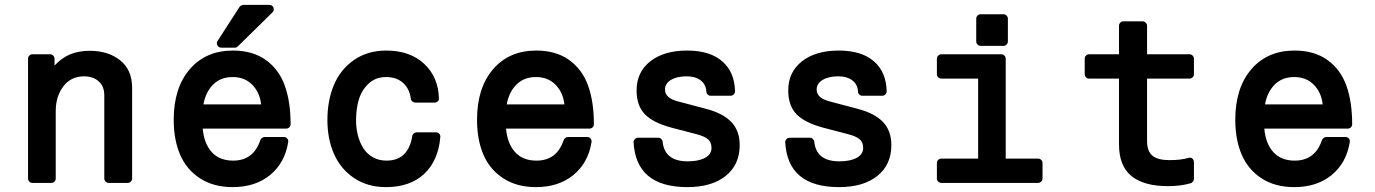

<svg xmlns="http://www.w3.org/2000/svg" viewBox="-20 -745 5599 782"><path d="M94.2 -18.1V-505.9Q94.2 -513.2 99.4 -518.6Q104.5 -523.9 111.8 -523.9H184.1Q191.4 -523.9 196.8 -518.6Q202.1 -513.2 202.1 -505.9V-478Q230 -508.3 264.4 -523.2Q298.8 -538.1 346.2 -538.1Q420.9 -538.1 469.5 -499.3Q518.1 -460.4 518.1 -387.2V-18.1Q518.1 -10.7 512.7 -5.4Q507.3 0 500 0H422.9Q415.5 0 410.2 -5.4Q404.8 -10.7 404.8 -18.1V-356Q404.8 -394 381.6 -414.1Q358.4 -434.1 323.2 -434.1Q268.6 -434.1 237.8 -393.1Q207 -352.1 207 -293V-18.1Q207 -10.7 201.7 -5.4Q196.3 0 189 0H111.8Q104.5 0 99.4 -5.4Q94.2 -10.7 94.2 -18.1Z M927.7 17.1Q849.6 17.1 794.7 -18.6Q739.7 -54.2 713.6 -115Q687.5 -175.8 687.5 -256.8Q687.5 -387.2 752.9 -463.1Q818.4 -539.1 928.7 -539.1Q1008.8 -539.1 1062.3 -501Q1115.7 -462.9 1139.6 -397Q1163.6 -331.1 1163.6 -238.8Q1163.6 -231.4 1158.2 -226.3Q1152.8 -221.2 1145.5 -221.2H805.7Q811 -160.6 842.3 -125.7Q873.5 -90.8 929.7 -90.8Q1012.7 -90.8 1040.5 -174.8Q1042 -179.2 1047.4 -183.1Q1052.7 -187 1057.6 -187H1135.7Q1145 -187 1150.1 -180.7Q1155.3 -174.3 1153.8 -166Q1140.1 -81.5 1080.1 -32.2Q1020 17.1 927.7 17.1ZM927.7 -431.2Q878.4 -431.2 847.9 -400.4Q817.4 -369.6 808.6 -319.8H1043.5Q1038.1 -368.7 1007.3 -399.9Q976.6 -431.2 927.7 -431.2ZM881.8 -550.8Q870.6 -550.8 865.5 -560.1Q860.4 -569.3 866.7 -579.1L955.6 -716.8Q957.5 -719.7 962.6 -722.4Q967.8 -725.1 970.7 -725.1H1076.7Q1089.4 -725.1 1093.8 -714.1Q1098.1 -703.1 1088.9 -693.8L949.7 -557.1Q943.4 -550.8 937.5 -550.8Z M1552.2 17.1Q1477.5 17.1 1422.6 -19.5Q1367.7 -56.2 1340.6 -117.4Q1313.5 -178.7 1313.5 -255.9Q1313.5 -335.9 1340.1 -399.2Q1366.7 -462.4 1421.9 -500.7Q1477.1 -539.1 1553.2 -539.1Q1649.4 -539.1 1707.3 -485.4Q1765.1 -431.6 1767.6 -345.2Q1768.6 -337.9 1763.2 -332.5Q1757.8 -327.1 1749.5 -327.1H1671.4Q1665.5 -327.1 1659.7 -331.8Q1653.8 -336.4 1653.3 -342.8Q1647.9 -383.8 1621.6 -407.5Q1595.2 -431.2 1552.2 -431.2Q1510.3 -431.2 1481.9 -405Q1453.6 -378.9 1441.9 -340.8Q1430.2 -302.7 1430.2 -255.9Q1430.2 -222.7 1437.7 -193.4Q1445.3 -164.1 1460.2 -140.9Q1475.1 -117.7 1499.3 -104.2Q1523.4 -90.8 1554.2 -90.8Q1642.6 -90.8 1659.2 -190.9Q1659.7 -197.3 1665.3 -201.7Q1670.9 -206.1 1677.2 -206.1H1755.4Q1763.7 -206.1 1768.8 -200.7Q1773.9 -195.3 1773.4 -187Q1765.1 -90.3 1707.5 -36.6Q1649.9 17.1 1552.2 17.1Z M1922.9 -256.8Q1922.9 -387.2 1988.3 -463.1Q2053.7 -539.1 2164.1 -539.1Q2244.1 -539.1 2297.6 -501Q2351.1 -462.9 2375 -397Q2398.9 -331.1 2398.9 -238.8Q2398.9 -231.4 2393.6 -226.3Q2388.2 -221.2 2380.9 -221.2H2041Q2046.4 -160.6 2077.6 -125.7Q2108.9 -90.8 2165 -90.8Q2248 -90.8 2275.9 -174.8Q2277.3 -179.2 2282.7 -183.1Q2288.1 -187 2293 -187H2371.1Q2380.4 -187 2385.5 -180.7Q2390.6 -174.3 2389.2 -166Q2375.5 -81.5 2315.4 -32.2Q2255.4 17.1 2163.1 17.1Q2085 17.1 2030 -18.6Q1975.1 -54.2 1949 -115Q1922.9 -175.8 1922.9 -256.8ZM2163.1 -431.2Q2113.8 -431.2 2083.3 -400.4Q2052.7 -369.6 2043.9 -319.8H2278.8Q2273.4 -368.7 2242.7 -399.9Q2211.9 -431.2 2163.1 -431.2Z M2560.5 -165Q2560.5 -173.3 2565.9 -178.7Q2571.3 -184.1 2578.6 -184.1H2660.6Q2667.5 -184.1 2672.9 -179.2Q2678.2 -174.3 2678.7 -168Q2687 -87.9 2780.8 -87.9Q2825.7 -87.9 2851.8 -102.3Q2877.9 -116.7 2877.9 -142.1Q2877.9 -165 2864.3 -177.2Q2850.6 -189.5 2817.9 -198.2L2714.8 -225.1Q2640.1 -245.1 2606.4 -279.8Q2572.8 -314.5 2572.8 -377Q2572.8 -451.2 2628.4 -495.1Q2684.1 -539.1 2778.8 -539.1Q2871.6 -539.1 2921.9 -495.1Q2972.2 -451.2 2973.6 -373Q2973.6 -365.7 2968.3 -360.4Q2962.9 -355 2955.6 -355H2874.5Q2867.2 -355 2862.1 -360.1Q2856.9 -365.2 2856.9 -372.1Q2855.5 -400.9 2834 -417.5Q2812.5 -434.1 2776.9 -434.1Q2736.8 -434.1 2712.6 -419.4Q2688.5 -404.8 2688.5 -379.9Q2688.5 -344.7 2744.6 -331.1L2855.5 -301.8Q2924.8 -283.7 2958.7 -248Q2992.7 -212.4 2992.7 -153.8Q2992.7 -74.2 2935.8 -28.6Q2878.9 17.1 2779.8 17.1Q2570.8 17.1 2560.5 -165Z M3178.2 -165Q3178.2 -173.3 3183.6 -178.7Q3189 -184.1 3196.3 -184.1H3278.3Q3285.2 -184.1 3290.5 -179.2Q3295.9 -174.3 3296.4 -168Q3304.7 -87.9 3398.4 -87.9Q3443.4 -87.9 3469.5 -102.3Q3495.6 -116.7 3495.6 -142.1Q3495.6 -165 3481.9 -177.2Q3468.3 -189.5 3435.5 -198.2L3332.5 -225.1Q3257.8 -245.1 3224.1 -279.8Q3190.4 -314.5 3190.4 -377Q3190.4 -451.2 3246.1 -495.1Q3301.8 -539.1 3396.5 -539.1Q3489.3 -539.1 3539.6 -495.1Q3589.8 -451.2 3591.3 -373Q3591.3 -365.7 3585.9 -360.4Q3580.6 -355 3573.2 -355H3492.2Q3484.9 -355 3479.7 -360.1Q3474.6 -365.2 3474.6 -372.1Q3473.1 -400.9 3451.7 -417.5Q3430.2 -434.1 3394.5 -434.1Q3354.5 -434.1 3330.3 -419.4Q3306.2 -404.8 3306.2 -379.9Q3306.2 -344.7 3362.3 -331.1L3473.1 -301.8Q3542.5 -283.7 3576.4 -248Q3610.4 -212.4 3610.4 -153.8Q3610.4 -74.2 3553.5 -28.6Q3496.6 17.1 3397.5 17.1Q3188.5 17.1 3178.2 -165Z M3814 -424.8Q3806.6 -424.8 3801.3 -430.2Q3795.9 -435.5 3795.9 -442.9V-505.9Q3795.9 -513.2 3801.3 -518.6Q3806.6 -523.9 3814 -523.9H4058.1Q4065.4 -523.9 4070.8 -518.6Q4076.2 -513.2 4076.2 -505.9V-99.1H4208Q4215.3 -99.1 4220.7 -93.8Q4226.1 -88.4 4226.1 -81.1V-18.1Q4226.1 -10.7 4220.7 -5.4Q4215.3 0 4208 0H3814Q3806.6 0 3801.3 -5.4Q3795.9 -10.7 3795.9 -18.1V-81.1Q3795.9 -88.4 3801.3 -93.8Q3806.6 -99.1 3814 -99.1H3963.9V-424.8ZM3956.1 -576.2V-668.9Q3956.1 -676.3 3961.4 -681.6Q3966.8 -687 3974.1 -687H4066.9Q4074.2 -687 4079.6 -681.6Q4085 -676.3 4085 -668.9V-576.2Q4085 -568.8 4079.6 -563.5Q4074.2 -558.1 4066.9 -558.1H3974.1Q3966.8 -558.1 3961.4 -563.5Q3956.1 -568.8 3956.1 -576.2Z M4397.9 -442.9V-505.9Q4397.9 -513.2 4403.1 -518.6Q4408.2 -523.9 4415.5 -523.9H4537.6V-640.1Q4537.6 -647.5 4543 -652.8Q4548.3 -658.2 4555.7 -658.2H4633.8Q4640.6 -658.2 4646.2 -652.8Q4651.9 -647.5 4651.9 -640.1V-523.9H4824.7Q4832 -523.9 4837.4 -518.6Q4842.8 -513.2 4842.8 -505.9V-442.9Q4842.8 -435.5 4837.4 -430.2Q4832 -424.8 4824.7 -424.8H4651.9V-170.9Q4651.9 -128.4 4674.1 -110.6Q4696.3 -92.8 4742.7 -92.8Q4791 -92.8 4820.8 -102.1Q4830.1 -104.5 4836.4 -99.1Q4842.8 -93.8 4842.8 -84V-16.1Q4842.8 -11.2 4838.9 -5.9Q4835 -0.5 4830.6 1Q4789.1 13.2 4737.8 13.2Q4638.7 13.2 4588.1 -28.1Q4537.6 -69.3 4537.6 -157.2V-424.8H4415.5Q4408.2 -424.8 4403.1 -430.2Q4397.9 -435.5 4397.9 -442.9Z M5011.2 -256.8Q5011.2 -387.2 5076.7 -463.1Q5142.1 -539.1 5252.4 -539.1Q5332.5 -539.1 5386 -501Q5439.5 -462.9 5463.4 -397Q5487.3 -331.1 5487.3 -238.8Q5487.3 -231.4 5481.9 -226.3Q5476.6 -221.2 5469.2 -221.2H5129.4Q5134.8 -160.6 5166 -125.7Q5197.3 -90.8 5253.4 -90.8Q5336.4 -90.8 5364.3 -174.8Q5365.7 -179.2 5371.1 -183.1Q5376.5 -187 5381.3 -187H5459.5Q5468.8 -187 5473.9 -180.7Q5479 -174.3 5477.5 -166Q5463.9 -81.5 5403.8 -32.2Q5343.8 17.1 5251.5 17.1Q5173.3 17.1 5118.4 -18.6Q5063.5 -54.2 5037.4 -115Q5011.2 -175.8 5011.2 -256.8ZM5251.5 -431.2Q5202.1 -431.2 5171.6 -400.4Q5141.1 -369.6 5132.3 -319.8H5367.2Q5361.8 -368.7 5331.1 -399.9Q5300.3 -431.2 5251.5 -431.2Z"/></svg>

Font: Fragment Mono
Style: Bold
Weight: 700
Designer: Wei Huang based on Nimbus Sans by URW Studio, based on Helvetica by Max Miedinger.
Foundry: Wei Huang
Version: Version 1.011